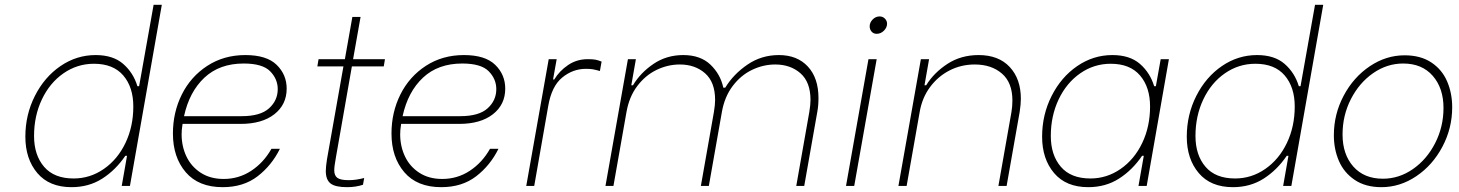

<svg xmlns="http://www.w3.org/2000/svg" viewBox="-20 -770 6043 795"><path d="M85 -204Q85 -295 124.5 -373Q164 -451 230.5 -496.5Q297 -542 376 -542Q448 -542 490 -505.5Q532 -469 549 -413H556L616 -750H650L518 0H484L506 -125H499Q459 -66 403.5 -30.5Q348 5 276 5Q184 5 134.5 -53.5Q85 -112 85 -204ZM532 -329Q532 -409 490.5 -457.5Q449 -506 369 -506Q300 -506 243 -466.5Q186 -427 153.5 -358.5Q121 -290 121 -207Q121 -128 162.5 -79.5Q204 -31 285 -31Q353 -31 410 -70.5Q467 -110 499.5 -178Q532 -246 532 -329Z M696 -217Q696 -305 733 -379Q770 -453 838.5 -497.5Q907 -542 996 -542Q1084 -542 1125.5 -501.5Q1167 -461 1167 -403Q1167 -337 1116 -297Q1065 -257 976 -257H736L735 -250Q732 -232 732 -214Q732 -164 752 -122Q772 -80 811.5 -54.5Q851 -29 906 -29Q969 -29 1020.5 -63Q1072 -97 1104 -154H1139Q1105 -85 1046.5 -40Q988 5 902 5Q802 5 749 -57Q696 -119 696 -217ZM981 -289Q1058 -289 1094 -321.5Q1130 -354 1130 -401Q1130 -443 1098.5 -475Q1067 -507 989 -507Q889 -507 826.5 -448.5Q764 -390 742 -289Z M1371 -119Q1364 -81 1364 -65Q1364 -43 1377 -33.5Q1390 -24 1424 -24Q1454 -24 1488 -33L1483 -5Q1453 5 1417 5Q1368 5 1348.5 -10.5Q1329 -26 1329 -62Q1329 -79 1334 -111L1402 -495H1294L1299 -525H1408L1439 -700H1473L1442 -525H1574L1569 -495H1437Z M1601 -217Q1601 -305 1638 -379Q1675 -453 1743.5 -497.5Q1812 -542 1901 -542Q1989 -542 2030.5 -501.5Q2072 -461 2072 -403Q2072 -337 2021 -297Q1970 -257 1881 -257H1641L1640 -250Q1637 -232 1637 -214Q1637 -164 1657 -122Q1677 -80 1716.5 -54.5Q1756 -29 1811 -29Q1874 -29 1925.5 -63Q1977 -97 2009 -154H2044Q2010 -85 1951.5 -40Q1893 5 1807 5Q1707 5 1654 -57Q1601 -119 1601 -217ZM1886 -289Q1963 -289 1999 -321.5Q2035 -354 2035 -401Q2035 -443 2003.5 -475Q1972 -507 1894 -507Q1794 -507 1731.5 -448.5Q1669 -390 1647 -289Z M2252 -525H2285L2270 -441H2275Q2296 -476 2332 -500.5Q2368 -525 2414 -525Q2434 -525 2445 -523Q2456 -521 2471 -515L2464 -476Q2446 -481 2435 -483Q2424 -485 2406 -485Q2352 -485 2308 -449Q2264 -413 2250 -331L2192 0H2159Z M2580 -525H2613L2594 -417H2601Q2632 -469 2686 -505.5Q2740 -542 2809 -542Q2880 -542 2921.5 -502.5Q2963 -463 2975 -407H2983Q3017 -463 3075 -502.5Q3133 -542 3205 -542Q3281 -542 3325 -494.5Q3369 -447 3369 -364Q3369 -332 3364 -306L3310 0H3277L3331 -306Q3336 -336 3336 -356Q3336 -430 3294.5 -466.5Q3253 -503 3190 -503Q3140 -503 3093.5 -480.5Q3047 -458 3013.5 -413.5Q2980 -369 2969 -306L2915 0H2882L2936 -306Q2941 -336 2941 -356Q2941 -430 2899.5 -466.5Q2858 -503 2795 -503Q2745 -503 2698.5 -480.5Q2652 -458 2618.5 -413.5Q2585 -369 2574 -306L2520 0H2487Z M3576 -525H3610L3517 0H3483ZM3581 -661Q3581 -677 3593.5 -689.5Q3606 -702 3622 -702Q3635 -702 3644 -693Q3653 -684 3653 -672Q3653 -656 3640 -643Q3627 -630 3610 -630Q3597 -630 3589 -639Q3581 -648 3581 -661Z M3793 -525H3827L3808 -417H3815Q3847 -469 3903 -505.5Q3959 -542 4032 -542Q4115 -542 4161 -492.5Q4207 -443 4207 -361Q4207 -338 4202 -306L4148 0H4114L4168 -306Q4172 -329 4172 -354Q4172 -428 4128.5 -465.5Q4085 -503 4016 -503Q3960 -503 3912 -478.5Q3864 -454 3831 -409.5Q3798 -365 3788 -306L3734 0H3700Z M4295 -204Q4295 -295 4334.5 -373Q4374 -451 4440.5 -496.5Q4507 -542 4586 -542Q4658 -542 4700 -505.5Q4742 -469 4759 -413H4766L4786 -525H4820L4728 0H4694L4716 -125H4709Q4669 -66 4613.5 -30.5Q4558 5 4486 5Q4394 5 4344.5 -53.5Q4295 -112 4295 -204ZM4742 -329Q4742 -409 4700.5 -457.5Q4659 -506 4579 -506Q4510 -506 4453 -466.5Q4396 -427 4363.5 -358.5Q4331 -290 4331 -207Q4331 -128 4372.5 -79.5Q4414 -31 4495 -31Q4563 -31 4620 -70.5Q4677 -110 4709.5 -178Q4742 -246 4742 -329Z M4894 -204Q4894 -295 4933.5 -373Q4973 -451 5039.5 -496.5Q5106 -542 5185 -542Q5257 -542 5299 -505.5Q5341 -469 5358 -413H5365L5425 -750H5459L5327 0H5293L5315 -125H5308Q5268 -66 5212.5 -30.5Q5157 5 5085 5Q4993 5 4943.5 -53.5Q4894 -112 4894 -204ZM5341 -329Q5341 -409 5299.5 -457.5Q5258 -506 5178 -506Q5109 -506 5052 -466.5Q4995 -427 4962.5 -358.5Q4930 -290 4930 -207Q4930 -128 4971.5 -79.5Q5013 -31 5094 -31Q5162 -31 5219 -70.5Q5276 -110 5308.5 -178Q5341 -246 5341 -329Z M5503 -210Q5503 -297 5543.5 -373.5Q5584 -450 5651.5 -495.5Q5719 -541 5796 -541Q5862 -541 5906.5 -511.5Q5951 -482 5972 -433Q5993 -384 5993 -326Q5993 -239 5952.5 -162.5Q5912 -86 5844.5 -40.5Q5777 5 5700 5Q5634 5 5589.5 -25Q5545 -55 5524 -103.5Q5503 -152 5503 -210ZM5957 -323Q5957 -405 5912.5 -456Q5868 -507 5790 -507Q5723 -507 5665.5 -467Q5608 -427 5573.5 -359.5Q5539 -292 5539 -213Q5539 -131 5583.5 -80.5Q5628 -30 5706 -30Q5773 -30 5830.5 -70Q5888 -110 5922.5 -177.5Q5957 -245 5957 -323Z"/></svg>

Font: Be Vietnam Thin
Style: Italic
Weight: 250
Italic angle: -9°
Designer: Gabriel Lam
Foundry: TypeRant
Version: Version 3.000